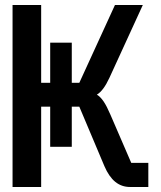

<svg xmlns="http://www.w3.org/2000/svg" viewBox="-20 -745 640 765"><path d="M144 -320V0H30V-725H144V-415H180V-575H266V-415H296L438 -725H549L416 -435Q392 -383 366 -368Q380.5 -359 393 -340.5Q405.5 -322 420 -288L503 -96H571V0H498Q464.5 0 439.2 -20.5Q414 -41 396 -83L296 -320H266V-160H180V-320Z"/></svg>

Font: JuliaMono
Style: Bold
Weight: 700
Monospace: yes
Designer: cormullion
Foundry: corm
Version: Version 0.055; ttfautohint (v1.8.4)